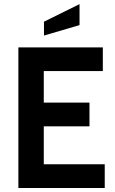

<svg xmlns="http://www.w3.org/2000/svg" viewBox="-20 -936 572 956"><path d="M71.5 0V-700H492V-582H198V-425H425.5V-307H198V-118H501.5V0ZM199 -759V-828L376 -915.5V-811Z"/></svg>

Font: Cabin
Style: Bold
Weight: 700
Width: 4
Designer: Pablo Impallari
Foundry: Pablo Impallari. http://www.impallari.com Igino Marini. http://www.ikern.com
Version: Version 3.001